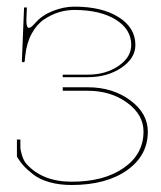

<svg xmlns="http://www.w3.org/2000/svg" viewBox="-20 -542 475 565"><path d="M164.6 -314.9V-322.3H238.3Q291 -322.3 328.6 -347.9Q366.2 -373.5 366.2 -409.7Q366.2 -456.1 320.3 -484.4Q274.4 -512.7 198.7 -512.7Q175.8 -512.7 153.8 -506.1Q131.8 -499.5 110.1 -485.1Q88.4 -470.7 73.2 -442.9Q58.1 -415 54.2 -377L52.7 -362.3Q52.7 -358.9 48.3 -358.9Q44.4 -358.9 44.4 -362.3L50.8 -520H59.1Q57.6 -487.3 57.6 -482.9Q57.6 -460 64.9 -460Q71.3 -460 84 -474.6Q103.5 -497.1 135.7 -509.8Q168 -522.5 198.7 -522.5Q279.8 -522.5 329.1 -491.5Q378.4 -460.4 378.4 -409.7Q378.4 -370.6 337.4 -342.8Q296.4 -314.9 238.3 -314.9ZM164.6 -274.9V-285.2H238.3Q311.5 -285.2 363.3 -246.8Q415 -208.5 415 -154.8Q415 -84 353.5 -40.8Q292 2.4 190.9 2.4Q154.8 2.4 125.5 -5.9Q96.2 -14.2 77.4 -29.1Q58.6 -43.9 48.8 -54.9Q39.1 -65.9 30.3 -80.1Q29.8 -80.6 29.8 -82V-131.3H40V-108.9Q40 -99.6 44.9 -84.5Q49.8 -69.3 56.6 -61Q104 -7.3 190.9 -7.3Q286.1 -7.3 344.2 -47.9Q402.3 -88.4 402.3 -154.8Q402.3 -204.6 354.2 -239.7Q306.2 -274.9 238.3 -274.9Z"/></svg>

Font: ZnikomitNo25
Style: Regular
Weight: 100
Designer: gluk
Foundry: gluk
Version: Version 0.56